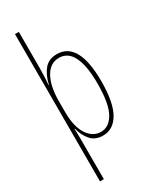

<svg xmlns="http://www.w3.org/2000/svg" viewBox="-248 -824 907 1120"><g transform="rotate(-30 206.0 -264.0)"><path d="M219 10Q167 10 137.5 -24Q108 -58 96 -107H93Q95 -83 95 -37V232H69V-760H95V-520Q95 -454 90 -404H92Q106 -464 136 -500.5Q166 -537 222 -537Q294 -537 331 -470.5Q368 -404 368 -270Q368 -128 328.5 -59Q289 10 219 10ZM221 -512Q162 -512 128.5 -453Q95 -394 95 -292V-219Q95 -123 129.5 -69Q164 -15 220 -15Q275 -15 308.5 -75.5Q342 -136 342 -270Q342 -388 312 -450Q282 -512 221 -512Z"/></g></svg>

Font: Noto Sans Display Thin Cond
Style: Regular
Weight: 250
Width: 3
Designer: Monotype Design team
Foundry: Monotype Imaging Inc.
Version: Version 1.000